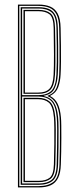

<svg xmlns="http://www.w3.org/2000/svg" viewBox="-20 -820 335 840"><path d="M58.5 0V-800H148.8Q178 -800 199.4 -791.2Q220.8 -782.5 232.6 -760.2Q244.5 -738 245.2 -697.5Q246.2 -660.2 246.6 -621.9Q247 -583.5 246.8 -549.6Q246.5 -515.8 245 -492.2Q243.5 -463.2 234.6 -438.5Q225.8 -413.8 199.8 -401V-399.5Q222 -388 232.8 -364.9Q243.5 -341.8 246.5 -307.5Q247.8 -295 248.1 -270.9Q248.5 -246.8 248.4 -216.8Q248.2 -186.8 247.8 -156.4Q247.2 -126 246.2 -100.8Q245.2 -63.5 234.2 -41.4Q223.2 -19.2 202.2 -9.6Q181.2 0 150 0ZM64.5 -5.8H150Q190.5 -5.8 214.4 -24.8Q238.2 -43.8 240.2 -101Q241.2 -133 241.9 -174.6Q242.5 -216.2 242.2 -253Q242 -289.8 240.5 -307.2Q237.2 -344.8 225 -367.1Q212.8 -389.5 188.2 -399.5V-401.2Q218 -412 227.6 -436.9Q237.2 -461.8 239 -492.5Q240.2 -515.2 240.5 -548.2Q240.8 -581.2 240.4 -619.8Q240 -658.2 239 -697.2Q238.2 -736.2 227.1 -757.1Q216 -778 196 -786.1Q176 -794.2 148.8 -794.2H64.5ZM70.5 -11.5V-788.5H148.8Q175.2 -788.5 193.8 -780.9Q212.2 -773.2 222.2 -753.5Q232.2 -733.8 233 -697.5Q234 -656.5 234.4 -618.1Q234.8 -579.8 234.5 -547.6Q234.2 -515.5 232.8 -492.8Q231 -459.2 219 -433.2Q207 -407.2 171.5 -401.2V-400Q201.5 -393.5 216 -371Q230.5 -348.5 234.2 -306.8Q236 -290 236.2 -253.9Q236.5 -217.8 235.9 -176.1Q235.2 -134.5 234.2 -101.2Q232.5 -48 211 -29.8Q189.5 -11.5 150 -11.5ZM76.8 -403.8H148.2Q184.2 -403.8 204 -422.1Q223.8 -440.5 226.8 -493Q228 -515.2 228.4 -547.5Q228.8 -579.8 228.4 -618.1Q228 -656.5 227 -697.5Q226 -748.8 205.8 -765.8Q185.5 -782.8 148.8 -782.8H76.8ZM82.8 -409.5V-776.8H148.8Q182.2 -776.8 201 -761.6Q219.8 -746.5 220.8 -697.2Q221.8 -656.5 222.1 -618Q222.5 -579.5 222.2 -547.2Q222 -515 220.5 -492.8Q218 -444.5 200.2 -427Q182.5 -409.5 148.2 -409.5ZM89 -415H148Q179.8 -415 195.9 -431.2Q212 -447.5 214.5 -493Q216.2 -526.5 216.1 -581.8Q216 -637 214.8 -697.2Q213.8 -744.8 196 -757.9Q178.2 -771 148.8 -771H89ZM76.8 -17.2H150Q186.2 -17.2 206.5 -33.9Q226.8 -50.5 228 -101Q229 -133.2 229.6 -174.9Q230.2 -216.5 230.1 -252.9Q230 -289.2 228.2 -306.2Q223.5 -360.2 202.9 -379Q182.2 -397.8 147 -397.8H76.8ZM82.8 -23.2V-392H147Q178.2 -392 197.9 -375.2Q217.5 -358.5 222 -306Q223.8 -288.8 224 -253Q224.2 -217.2 223.6 -176.2Q223 -135.2 222 -101.2Q220.5 -52.5 201.5 -37.9Q182.5 -23.2 150 -23.2ZM89 -29H150Q180.5 -29 197.5 -42.4Q214.5 -55.8 215.8 -101Q217.2 -147.8 217.6 -189.2Q218 -230.8 217.6 -261.2Q217.2 -291.8 216 -305.5Q211.5 -355.8 193.8 -370.9Q176 -386 147 -386H89Z"/></svg>

Font: Big Shoulders Inline Display ExtraLight
Style: Regular
Weight: 250
Version: Version 2.002